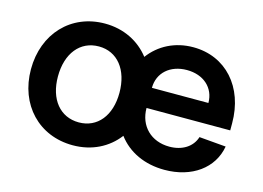

<svg xmlns="http://www.w3.org/2000/svg" viewBox="-77 -655 1112 811"><g transform="rotate(15 479.0 -250.0)"><path d="M292 16C375 16 444 -19 489 -78C534 -18 606 16 693 16C813 16 901 -48 918 -146L801 -156C787 -111 744 -84 688 -84C608 -84 553 -138 553 -217H919V-248C919 -407 820 -516 678 -516C598 -516 531 -481 488 -423C443 -481 374 -516 292 -516C144 -516 39 -405 39 -249C39 -94 144 16 292 16ZM292 -84C210 -84 157 -149 157 -249C157 -350 210 -416 292 -416C373 -416 426 -350 426 -249C426 -149 373 -84 292 -84ZM800 -305H553C553 -371 604 -416 677 -416C750 -416 800 -371 800 -305Z"/></g></svg>

Font: Uncut Sans Semibold
Style: Regular
Weight: 600
Designer: Kasper Nordkvist
Foundry: UNCUT.wtf
Version: Version 1.304;Glyphs 3.2 (3246)